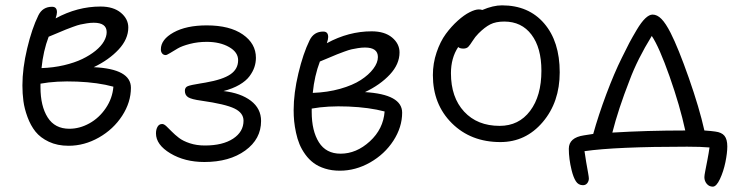

<svg xmlns="http://www.w3.org/2000/svg" viewBox="-20 -573 2733 711"><path d="M233.9 -33.2Q192.4 -33.2 160.9 -48.1Q129.4 -63 111.3 -85.7Q93.3 -108.4 81.8 -139.6Q70.3 -170.9 66.7 -198.7Q63 -226.6 63 -256.8Q63 -319.8 80.6 -393.6Q98.1 -467.3 122.1 -516.1Q137.7 -547.9 172.9 -547.9Q190.9 -547.9 190.9 -527.8Q190.9 -519.5 186 -504.9Q266.6 -548.8 352.1 -548.8Q399.9 -548.8 427.5 -525.9Q455.1 -502.9 455.1 -471.2Q455.1 -428.2 419.2 -389.6Q383.3 -351.1 327.1 -324.2Q464.8 -317.9 464.8 -248Q464.8 -194.3 432.4 -144.3Q399.9 -94.2 346.2 -63.7Q292.5 -33.2 233.9 -33.2ZM327.1 -488.8Q314.9 -488.8 301.3 -486.6Q287.6 -484.4 277.6 -482.2Q267.6 -480 249.8 -473.4Q231.9 -466.8 223.9 -463.6Q215.8 -460.4 192.4 -450.4Q168.9 -440.4 160.2 -437Q140.1 -384.3 133.8 -320.8Q177.7 -322.3 217 -331.5Q256.3 -340.8 284.7 -354.5Q313 -368.2 333.7 -385Q354.5 -401.9 364.7 -419.7Q375 -437.5 375 -454.1Q375 -488.8 327.1 -488.8ZM129.9 -250Q129.9 -180.2 156.5 -138.2Q183.1 -96.2 236.8 -96.2Q274.9 -96.2 311 -116.2Q347.2 -136.2 371.8 -172.6Q396.5 -209 399.9 -252Q343.3 -267.6 265.6 -270.8Q188 -273.9 129.9 -263.2Z M736.8 26.9Q664.1 26.9 610.8 -5.1Q557.6 -37.1 557.6 -79.1Q557.6 -93.8 563.5 -103.8Q569.3 -113.8 580.6 -113.8Q587.4 -113.8 596.2 -105.5Q605 -97.2 616.2 -85.7Q627.4 -74.2 642.6 -62.5Q657.7 -50.8 682.9 -42.5Q708 -34.2 738.8 -34.2Q804.7 -34.2 843.3 -59.6Q881.8 -85 881.8 -126Q881.8 -154.8 848.4 -171.1Q814.9 -187.5 725.6 -200.2Q689 -205.1 676.8 -212.9Q664.6 -220.7 664.6 -236.8Q664.6 -249.5 675.3 -253.9Q686 -258.3 723.1 -264.2Q734.4 -266.1 740.7 -267.1Q805.2 -278.3 833.5 -297.9Q861.8 -317.4 861.8 -350.1Q861.8 -379.9 828.1 -398.9Q794.4 -418 745.6 -418Q712.4 -418 683.1 -410.4Q653.8 -402.8 638.2 -393.6Q622.6 -384.3 610.1 -376.7Q597.7 -369.1 593.8 -369.1Q585.4 -369.1 580.6 -375Q575.7 -380.9 575.7 -390.1Q575.7 -426.8 622.8 -452.9Q669.9 -479 745.6 -479Q830.6 -479 879.2 -445.3Q927.7 -411.6 927.7 -358.9Q927.7 -341.3 922.1 -324.5Q916.5 -307.6 903.8 -290.5Q891.1 -273.4 866.5 -259Q841.8 -244.6 807.6 -235.8Q871.6 -228.5 909.2 -199.7Q946.8 -170.9 946.8 -125Q946.8 -58.1 888.2 -15.6Q829.6 26.9 736.8 26.9Z M1238.3 59.1Q1208.5 59.1 1183.6 51.3Q1158.7 43.5 1141.4 30.5Q1124 17.6 1110.6 -1Q1097.2 -19.5 1089.1 -39.1Q1081.1 -58.6 1076.2 -81.5Q1071.3 -104.5 1069.3 -124.3Q1067.4 -144 1067.4 -165Q1067.4 -228 1085 -301.5Q1102.5 -375 1126.5 -423.8Q1142.1 -456.1 1177.2 -456.1Q1195.3 -456.1 1195.3 -436Q1195.3 -427.7 1190.4 -413.1Q1271 -457 1356.4 -457Q1404.3 -457 1431.9 -434.1Q1459.5 -411.1 1459.5 -378.9Q1459.5 -335.4 1423.8 -297.1Q1388.2 -258.8 1331.5 -231.9Q1469.2 -223.6 1469.2 -155.8Q1469.2 -102.1 1436.8 -52Q1404.3 -2 1350.6 28.6Q1296.9 59.1 1238.3 59.1ZM1331.5 -397Q1319.3 -397 1305.7 -394.8Q1292 -392.6 1282 -390.4Q1272 -388.2 1254.2 -381.6Q1236.3 -375 1228.3 -371.8Q1220.2 -368.7 1196.8 -358.6Q1173.3 -348.6 1164.6 -345.2Q1144.5 -292.5 1138.2 -229Q1192.9 -231 1239.5 -244.1Q1286.1 -257.3 1315.9 -276.6Q1345.7 -295.9 1362.5 -318.4Q1379.4 -340.8 1379.4 -361.8Q1379.4 -397 1331.5 -397ZM1134.3 -158.2Q1134.3 -88.4 1160.9 -46.1Q1187.5 -3.9 1241.2 -3.9Q1299.8 -3.9 1349.6 -49.6Q1399.4 -95.2 1404.3 -160.2Q1347.2 -175.3 1270 -178.5Q1192.9 -181.6 1134.3 -170.9Z M1833 -46.9Q1723.6 -46.9 1653.3 -116.7Q1583 -186.5 1583 -294.9Q1583 -338.4 1596.7 -378.9Q1610.4 -419.4 1630.9 -447.3Q1651.4 -475.1 1675 -496.3Q1698.7 -517.6 1719.2 -527.8Q1739.7 -538.1 1752.9 -538.1Q1760.3 -538.1 1766.1 -536.1Q1806.2 -553.2 1838.9 -553.2Q1937.5 -553.2 1995.1 -486.3Q2052.7 -419.4 2052.7 -305.2Q2052.7 -194.8 1989.7 -120.8Q1926.8 -46.9 1833 -46.9ZM1649.9 -301.8Q1649.9 -212.4 1698.7 -159.7Q1747.6 -106.9 1830.1 -106.9Q1901.4 -106.9 1943.1 -162.4Q1984.9 -217.8 1984.9 -311Q1984.9 -396 1948.2 -444.6Q1911.6 -493.2 1847.2 -493.2Q1815.9 -493.2 1795.4 -482.7Q1774.9 -472.2 1752 -449.2Q1739.7 -437 1730 -421.4Q1720.2 -405.8 1713.9 -399.4Q1707.5 -393.1 1695.8 -393.1Q1682.6 -393.1 1676.8 -398.9Q1649.9 -358.4 1649.9 -301.8Z M2619.6 118.2Q2606 118.2 2597.2 107.7Q2588.4 97.2 2588.4 83Q2588.4 76.7 2591.6 60.5Q2594.7 44.4 2599.6 19.3Q2604.5 -5.9 2607.4 -26.9Q2576.2 -29.8 2524.4 -29.8Q2260.7 -29.8 2144.5 -13.2Q2146.5 2.9 2150.6 26.6Q2154.8 50.3 2157.7 66.7Q2160.6 83 2160.6 87.9Q2160.6 97.7 2154.8 105.2Q2148.9 112.8 2138.7 112.8Q2121.6 112.8 2112.3 97.9Q2103 83 2096.7 57.1Q2086.4 15.1 2086.4 -22Q2086.4 -63.5 2142.6 -71.8Q2146.5 -72.8 2176.8 -77.1Q2195.8 -145.5 2225.3 -224.4Q2254.9 -303.2 2282.7 -358.9Q2299.8 -394 2310.5 -414.3Q2321.3 -434.6 2338.1 -462.9Q2355 -491.2 2369.6 -505.1Q2384.3 -519 2396.5 -519Q2413.6 -519 2429.4 -502.9Q2445.3 -486.8 2463.4 -451.2Q2491.7 -395.5 2530.8 -284.4Q2569.8 -173.3 2588.4 -89.8Q2615.7 -87.9 2628.4 -85.9Q2652.3 -83 2662.8 -70.1Q2673.3 -57.1 2673.3 -30.8Q2673.3 -6.8 2666.3 27.6Q2659.2 62 2646 90.1Q2632.8 118.2 2619.6 118.2ZM2311.5 -275.9Q2269.5 -168.5 2247.6 -82Q2375.5 -89.8 2517.6 -89.8Q2498 -180.7 2459.5 -290Q2420.9 -399.4 2393.6 -439.9Q2340.3 -353.5 2311.5 -275.9Z"/></svg>

Font: Shantell Sans Bouncy
Style: Regular
Weight: 300
Designer: Stephen Nixon, Anya Danilova, Shantell Martin
Foundry: Arrow Type
Version: Version 1.006;[9816181b4]